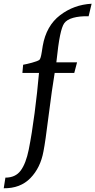

<svg xmlns="http://www.w3.org/2000/svg" viewBox="-128 -815 511 1029"><path d="M26 -13Q43 -98 57.5 -209.5Q72 -321 81 -424H-8L-4 -468Q14 -471 43.5 -479Q73 -487 83 -494Q87 -498 90 -508Q93 -518 96 -537L101 -569Q120 -677 194 -733.5Q268 -790 363 -795L347 -728Q298 -729 264 -719.5Q230 -710 216 -690Q204 -673 194 -625Q184 -577 174 -481H285L270 -424H165Q151 -341 132 -191Q115 -54 105 -4Q89 84 35 139.5Q-19 195 -108 194L-99 137Q-45 137 -17 99Q11 61 26 -13Z"/></svg>

Font: Andada Pro Medium
Style: Italic
Weight: 500
Italic angle: -7°
Designer: Carolina Giovagnoli
Foundry: Huerta Tipografica
Version: Version 3.005; ttfautohint (v1.8.4)